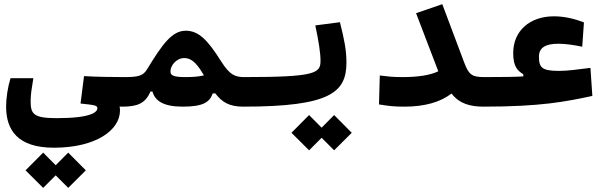

<svg xmlns="http://www.w3.org/2000/svg" viewBox="-20 -515 2970 936"><path d="M242.7 205.1C447.8 205.1 564.9 119.1 564.9 24.4C564.9 17.6 564.5 10.7 563 4.4C568.4 4.9 574.2 4.9 580.1 4.9C616.7 4.9 635.7 -23.9 635.7 -66.9C635.7 -106.4 621.1 -139.2 585.9 -139.2C535.6 -139.2 449.2 -140.1 389.6 -144L372.6 -10.3C443.4 -2.9 454.6 -1 454.6 12.7C454.6 32.7 420.9 61 255.9 61C140.1 61 129.4 39.1 129.4 -23.9C129.4 -57.6 135.3 -86.4 142.6 -133.8H31.2C17.6 -89.4 9.8 -36.6 9.8 4.9C9.8 119.6 66.9 205.1 242.7 205.1ZM312.5 400.9 398.4 315.4 312.5 229 251.5 290.5 190.4 229 104.5 315.4 190.4 400.9 251.5 339.8Z M577.1 4.9C650.9 4.9 689.5 -11.7 713.4 -68.8H723.1C735.8 -23.9 775.9 4.9 870.1 4.9C968.3 4.9 1002 -15.6 1017.1 -59.6H1029.8C1062 -17.1 1097.2 4.9 1166 4.9C1189.5 4.9 1208.5 -10.3 1208.5 -65.9C1208.5 -115.2 1196.8 -139.2 1171.9 -139.2C1126 -139.2 1100.6 -148.9 1058.1 -215.8C993.2 -318.8 949.2 -365.2 885.7 -365.2C820.3 -365.2 774.4 -304.7 697.3 -177.7C677.7 -145.5 655.8 -139.2 585.9 -139.2C563 -139.2 551.8 -83.5 551.8 -56.2C551.8 -12.7 559.6 4.9 577.1 4.9ZM974.1 -147.5C944.8 -140.6 917 -139.2 881.3 -139.2C819.8 -139.2 811 -150.4 811 -167C811 -195.8 839.8 -231.9 878.4 -231.9C907.2 -231.9 933.6 -215.3 966.8 -159.7C969.2 -155.8 971.7 -151.4 974.1 -147.5Z M1166 4.9C1596.2 4.9 1668.9 -67.4 1668.9 -211.4C1668.9 -272.5 1657.2 -327.1 1637.2 -406.7L1517.1 -391.1C1533.7 -313 1542.5 -257.3 1542.5 -218.3C1542.5 -158.7 1519.5 -139.2 1171.9 -139.2C1155.3 -139.2 1137.7 -128.4 1137.7 -75.7C1137.7 -16.1 1147 4.9 1166 4.9ZM1608.9 217.8 1694.8 132.3 1608.9 45.9 1547.9 107.4 1486.8 45.9 1400.9 132.3 1486.8 217.8 1547.9 156.7Z M1952.1 4.9C2050.8 4.9 2127.9 -17.6 2181.2 -59.1C2219.2 -9.8 2271 4.9 2337.9 4.9C2366.2 4.9 2380.4 -20 2380.4 -75.7C2380.4 -120.1 2368.7 -139.2 2343.8 -139.2C2280.8 -139.2 2266.1 -148.9 2242.7 -210.9L2136.2 -494.6L2008.3 -450.7L2116.7 -167.5C2075.7 -147.5 2014.6 -139.2 1942.4 -139.2C1890.1 -139.2 1872.1 -142.1 1831.5 -147L1827.6 -5.9C1879.4 2.4 1901.4 4.9 1952.1 4.9Z M2335.4 4.9C2617.2 4.9 2737.8 -19.5 2867.7 -47.4L2858.4 -184.1C2792.5 -175.8 2746.1 -169.4 2705.6 -169.4C2622.1 -169.4 2607.4 -185.1 2607.4 -238.8C2607.4 -283.2 2640.1 -301.8 2702.1 -301.8C2735.4 -301.8 2778.8 -295.9 2818.4 -287.1L2826.7 -405.8C2781.7 -423.3 2731 -435.5 2680.7 -435.5C2562 -435.5 2481.9 -363.8 2481.9 -256.8C2481.9 -190.4 2502 -171.4 2531.2 -152.8V-142.6C2494.1 -140.1 2438 -139.2 2343.8 -139.2Z"/></svg>

Font: Cascadia Mono NF
Style: Bold
Weight: 700
Monospace: yes
Designer: Aaron Bell
Foundry: Saja Typeworks
Version: Version 2404.023